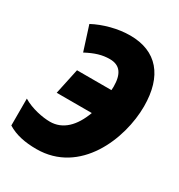

<svg xmlns="http://www.w3.org/2000/svg" viewBox="-174 -843 907 971"><g transform="rotate(30 280.0 -357.5)"><path d="M180 10C434 10 544 -259 544 -449C544 -626 460 -725 305 -725C234 -725 156 -704 96 -672L141 -531C192 -558 231 -570 275 -570C335 -570 361 -532 361 -458C361 -452 360 -443 360 -438H159L127 -288H332C299 -198 245 -144 170 -144C128 -144 60 -157 11 -187V-30C58 -1 114 10 180 10Z"/></g></svg>

Font: Noto Sans UI SemiCondensed Black
Style: Italic
Weight: 900
Width: 4
Italic angle: -372°
Designer: Monotype Design Team
Foundry: Monotype Imaging Inc.
Version: Version 1.901